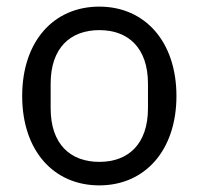

<svg xmlns="http://www.w3.org/2000/svg" viewBox="-20 -548 600 580"><path d="M280 12C418 12 513 -94 513 -258C513 -422 418 -528 280 -528C141 -528 47 -422 47 -258C47 -94 141 12 280 12ZM280 -59C193 -59 133 -112 133 -221V-295C133 -404 193 -457 280 -457C367 -457 427 -404 427 -295V-221C427 -112 367 -59 280 -59Z"/></svg>

Font: IBMKR
Style: Regular
Weight: 400
Designer: Mike Abbink; Paul van der Laan; Pieter van Rosmalen; Wujin Sim; Chorong Kim; Dohee Lee;
Foundry: Sandoll Inc.
Version: Version 1.002